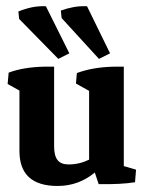

<svg xmlns="http://www.w3.org/2000/svg" viewBox="-20 -599 483 627"><path d="M168 8.3Q43.5 8.3 43.5 -106V-303.2L4.9 -324.7L8.3 -361.8Q56.2 -379.9 125.5 -381.3H156.7V-121.6Q156.7 -90.3 168 -76.2Q179.2 -62 204.1 -62Q238.8 -62 271 -77.6V-302.2L228 -326.2L231 -360.4Q283.2 -379.9 353 -381.3H384.3V-56.6L424.3 -44.9L420.9 -3.9Q377 3.4 302.2 2.4L289.6 -35.6Q236.8 8.3 168 8.3ZM303.2 -406.7 181.2 -540 178.7 -564.5Q198.7 -571.8 219.7 -575.7Q240.7 -579.6 264.2 -578.6L339.4 -424.8ZM170.4 -406.7 42.5 -537.1 40 -561.5Q61.5 -570.3 83.5 -575Q105.5 -579.6 129.9 -578.6L206.5 -424.8Z"/></svg>

Font: Markazi Text
Style: Bold
Weight: 700
Designer: Borna Izadpanah (Arabic designer), Fiona Ross (Arabic design director) and Florian Runge (Latin designer)
Foundry: Borna Izadpanah and Florian Runge
Version: Version 1.001; ttfautohint (v1.8.3)